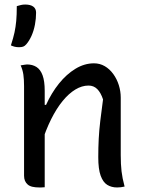

<svg xmlns="http://www.w3.org/2000/svg" viewBox="-20 -822 640 846"><path d="M529 0Q520 2 512.5 3Q505 4 496 4Q471 4 452.5 -7.5Q434 -19 423.5 -48Q413 -77 413 -129Q413 -172 415 -210.5Q417 -249 422 -290.5Q427 -332 434 -384Q424 -414 408.5 -429.5Q393 -445 370 -445Q341 -445 312 -427.5Q283 -410 256 -377Q229 -344 205.5 -297Q182 -250 163 -190L161 -360H183Q207 -413 240 -454Q273 -495 312.5 -519Q352 -543 394 -543Q420 -543 441.5 -530.5Q463 -518 479 -496Q495 -474 503.5 -447Q512 -420 512 -392Q512 -350 512 -308Q512 -266 512 -223.5Q512 -181 512 -139Q512 -98 515.5 -67.5Q519 -37 529 0ZM177 3Q173 3 169 3.5Q165 4 161.5 4Q158 4 153 4Q136 4 123 1Q110 -2 102 -9Q94 -16 90 -25.5Q86 -35 86 -48Q86 -99 86 -149Q86 -199 86 -248Q86 -297 86 -345Q86 -393 86 -442Q86 -472 83 -493Q80 -514 71 -534Q76 -535 80.5 -535.5Q85 -536 90 -537Q95 -538 99 -538Q123 -538 140.5 -527Q158 -516 167.5 -490.5Q177 -465 177 -422Q177 -350 177 -277.5Q177 -205 177 -134.5Q177 -64 177 3ZM91 -802Q114 -802 126.5 -793Q139 -784 139 -766Q139 -740 134 -713.5Q129 -687 119 -664.5Q109 -642 96 -627Q89 -619 82 -616.5Q75 -614 64 -614Q53 -614 45 -616Q37 -618 28 -622Q39 -656 44 -679.5Q49 -703 51.5 -729.5Q54 -756 54 -795Q64 -798 72.5 -800Q81 -802 91 -802Z"/></svg>

Font: Recursive Monospace Casual
Style: Regular
Weight: 400
Version: Version 1.047